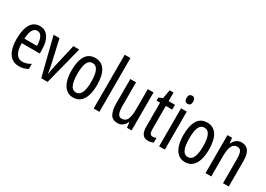

<svg xmlns="http://www.w3.org/2000/svg" viewBox="-2 -1550 3261 2350"><g transform="rotate(30 1629.0 -375.0)"><path d="M215 -546Q270 -546 306 -514.5Q342 -483 360 -429.5Q378 -376 378 -309V-253H123Q126 -59 242 -59Q271 -59 299.5 -68Q328 -77 358 -96V-24Q302 10 233 10Q165 10 123 -26.5Q81 -63 62 -125Q43 -187 43 -265Q43 -402 86.5 -474Q130 -546 215 -546ZM215 -480Q174 -480 151 -440Q128 -400 124 -317H302Q302 -361 293 -398Q284 -435 264.5 -457.5Q245 -480 215 -480Z M545 0 410 -537H493L565 -218Q572 -188 578 -157Q584 -126 588 -93H592Q594 -110 599 -137Q604 -164 611 -197L689 -537H772L635 0Z M1179 -269Q1179 -186 1159.5 -123Q1140 -60 1100 -25Q1060 10 997 10Q938 10 898 -25Q858 -60 838 -122.5Q818 -185 818 -269Q818 -402 862 -474.5Q906 -547 999 -547Q1085 -547 1132 -476.5Q1179 -406 1179 -269ZM901 -269Q901 -166 924.5 -113.5Q948 -61 999 -61Q1097 -61 1097 -269Q1097 -476 999 -476Q947 -476 924 -424.5Q901 -373 901 -269Z M1367 0H1286V-760H1367Z M1822 -537V0H1757L1748 -72H1742Q1725 -32 1694.5 -11Q1664 10 1626 10Q1553 10 1523.5 -43.5Q1494 -97 1494 -187V-537H1575V-202Q1575 -131 1591 -97Q1607 -63 1641 -63Q1697 -63 1719 -109Q1741 -155 1741 -251V-537Z M2084 -62Q2096 -62 2108 -65Q2120 -68 2132 -72V-6Q2116 1 2098 5.5Q2080 10 2057 10Q2004 10 1979 -25.5Q1954 -61 1954 -133V-469H1904V-513L1958 -535L1980 -658H2035V-537H2125V-469H2035V-143Q2035 -103 2045 -82.5Q2055 -62 2084 -62Z M2253 -739Q2299 -739 2299 -681Q2299 -624 2253 -624Q2231 -624 2218 -639Q2205 -654 2205 -681Q2205 -739 2253 -739ZM2292 -537V0H2211V-537Z M2760 -269Q2760 -186 2740.5 -123Q2721 -60 2681 -25Q2641 10 2578 10Q2519 10 2479 -25Q2439 -60 2419 -122.5Q2399 -185 2399 -269Q2399 -402 2443 -474.5Q2487 -547 2580 -547Q2666 -547 2713 -476.5Q2760 -406 2760 -269ZM2482 -269Q2482 -166 2505.5 -113.5Q2529 -61 2580 -61Q2678 -61 2678 -269Q2678 -476 2580 -476Q2528 -476 2505 -424.5Q2482 -373 2482 -269Z M3064 -547Q3195 -547 3195 -364V0H3114V-348Q3114 -411 3098 -443Q3082 -475 3046 -475Q2994 -475 2971 -429Q2948 -383 2948 -279V0H2867V-537H2932L2941 -464H2946Q2963 -504 2994.5 -525.5Q3026 -547 3064 -547Z"/></g></svg>

Font: Noto Sans Lao ExtraCondensed
Style: Regular
Weight: 400
Width: 2
Designer: Monotype Design Team
Foundry: Monotype Imaging Inc.
Version: Version 2.004; ttfautohint (v1.8.4.7-5d5b)